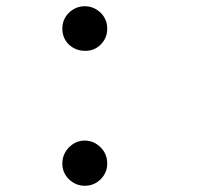

<svg xmlns="http://www.w3.org/2000/svg" viewBox="-20 -596 665 616"><path d="M252 -576C232.7 -576 215.7 -569 201 -555C187 -541 180 -524 180 -504C180 -484 187 -467 201 -453C215.7 -439.7 232.7 -433 252 -433C272 -432.3 289 -439 303 -453C317 -467 324 -484 324 -504C324 -524 317 -541 303 -555C288.3 -569 271.3 -576 252 -576ZM252 -145C232.7 -145 215.7 -137.7 201 -123C187 -108.3 180 -91 180 -71C180 -51.7 187 -35 201 -21C215.7 -7 232.7 0 252 0C272 0 289 -7 303 -21C317 -35 324 -51.7 324 -71C324 -91.7 317 -109 303 -123C288.3 -137.7 271.3 -145 252 -145Z"/></svg>

Font: Semi-Coder
Style: Regular
Weight: 400
Version: 0.1000